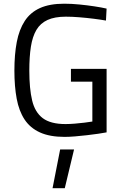

<svg xmlns="http://www.w3.org/2000/svg" viewBox="-20 -722 656 1027"><path d="M325.4 10.2Q246 10.2 193.6 -13.7Q141.2 -37.6 111.3 -83Q81.4 -128.4 69.2 -194.4Q57 -260.4 57 -344.2Q57 -430.6 69.7 -497.1Q82.4 -563.6 112.3 -609.6Q142.2 -655.6 193.8 -678.9Q245.4 -702.2 323.4 -702.2Q362.4 -702.2 404.9 -698Q447.4 -693.8 486 -687.9Q524.6 -682 550.2 -676L546.8 -612Q520.2 -616.8 482.3 -621.6Q444.4 -626.4 404.8 -629.6Q365.2 -632.8 332.2 -632.8Q272.7 -632.8 234.2 -615.2Q195.7 -597.6 174.6 -561.8Q153.6 -525.9 145.2 -472Q136.8 -418 136.8 -344.2Q136.8 -248.2 151.9 -184.8Q166.9 -121.5 208.8 -89.9Q250.7 -58.4 330.6 -58.4Q353.4 -58.4 380.5 -60.7Q407.5 -63 432.4 -66Q457.2 -69.1 474 -71.9V-285.3H359.4V-353.8H550.2V-14Q533.2 -10.6 505.5 -6.6Q477.8 -2.6 445.3 1.2Q412.8 5 381.4 7.6Q350 10.2 325.4 10.2ZM261.1 284.7 301.7 77.6H376.1L326.5 284.7Z"/></svg>

Font: Titillium Web
Style: Bold
Weight: 700
Designer: Mohamed Gaber, Accademia di Belle Arti di Urbino
Foundry: Kief Type Foundry, Accademia di Belle Arti di Urbino
Version: Version 3.000